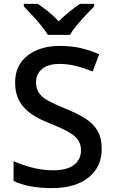

<svg xmlns="http://www.w3.org/2000/svg" viewBox="-20 -961 590 991"><path d="M505 -193Q505 -98 436 -44Q367 10 247 10Q189 10 137.5 0.5Q86 -9 50 -27V-129Q90 -111 144 -96.5Q198 -82 254 -82Q326 -82 362 -110Q398 -138 398 -185Q398 -218 381.5 -240.5Q365 -263 330 -282Q295 -301 238 -324Q185 -344 144.5 -371Q104 -398 81 -438Q58 -478 58 -536Q58 -624 122 -674Q186 -724 290 -724Q348 -724 397.5 -712.5Q447 -701 492 -681L458 -592Q417 -609 374.5 -620Q332 -631 287 -631Q228 -631 197 -605Q166 -579 166 -537Q166 -504 181 -481.5Q196 -459 229 -441Q262 -423 316 -401Q376 -377 418.5 -350.5Q461 -324 483 -286.5Q505 -249 505 -193ZM227 -781Q213 -804 191 -831Q169 -858 145 -883.5Q121 -909 103 -928V-941H175Q201 -924 229.5 -901Q258 -878 283 -851Q310 -878 338.5 -901Q367 -924 393 -941H466V-928Q448 -909 423.5 -883.5Q399 -858 376.5 -831Q354 -804 341 -781Z"/></svg>

Font: Noto Sans Bengali Medium
Style: Regular
Weight: 500
Designer: Jelle Bosma - Monotype Design Team
Foundry: Monotype Imaging Inc.
Version: Version 2.003; ttfautohint (v1.8.4.7-5d5b)